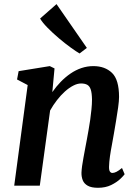

<svg xmlns="http://www.w3.org/2000/svg" viewBox="-20 -882 654 912"><path d="M228.5 -444.5Q246.5 -470.5 268.2 -493Q290 -515.5 314.8 -532.5Q339.5 -549.5 367 -558.8Q394.5 -568 423.5 -568Q478.5 -568 512 -535.8Q545.5 -503.5 545.5 -421.5Q545.5 -403 541.2 -372Q537 -341 531.2 -307.5Q525.5 -274 521 -247Q517 -222 511.5 -193.8Q506 -165.5 502.2 -138.8Q498.5 -112 498 -91Q497.5 -73.5 502.2 -67Q507 -60.5 513.5 -60.5Q522.5 -60.5 533 -65.8Q543.5 -71 559.5 -84L572 -54.5Q568 -48 551.5 -32.2Q535 -16.5 508.2 -3.2Q481.5 10 445.5 10Q414 10 396.8 0.2Q379.5 -9.5 373 -26Q366.5 -42.5 367 -62Q367.5 -75.5 370 -93.8Q372.5 -112 376.5 -133.2Q380.5 -154.5 384.5 -176.5Q388.5 -198.5 392.5 -219Q396 -239.5 400.5 -263.5Q405 -287.5 408.5 -313Q412 -338.5 414.5 -363.2Q417 -388 417 -409.5Q416.5 -440 411.2 -456.2Q406 -472.5 394.8 -479Q383.5 -485.5 365 -485.5Q347.5 -485.5 327.8 -475.2Q308 -465 288.2 -447.2Q268.5 -429.5 250.5 -406.2Q232.5 -383 218 -357L169 0H47.5L111.5 -478L61 -504.5L68.5 -544L216.5 -568L239 -557ZM358 -628Q343 -636.5 316 -656Q289 -675.5 259.5 -700.5Q230 -725.5 205.5 -750.5Q181 -775.5 170.5 -794L248.5 -862.5L392.5 -654.5Z"/></svg>

Font: Merriweather SemiBold
Style: Italic
Weight: 600
Italic angle: -7.8°
Version: Version 2.101